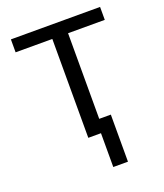

<svg xmlns="http://www.w3.org/2000/svg" viewBox="-154 -761 909 1063"><g transform="rotate(-20 300.0 -230.0)"><path d="M346.2 -582.5V-78.1H414.6V199.2H328.1V0H253.4V-582.5H37.1V-658.7H562.5V-582.5Z"/></g></svg>

Font: Cousine
Style: Regular
Weight: 400
Monospace: yes
Designer: Steve Matteson
Foundry: Monotype Imaging Inc.
Version: Version 1.21